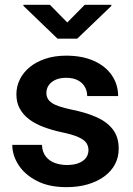

<svg xmlns="http://www.w3.org/2000/svg" viewBox="-20 -770 554 800"><path d="M348.6 -144.5Q348.6 -161.1 339.8 -174.3Q331.1 -187.5 306.9 -198.5Q282.7 -209.5 236.3 -219.2Q195.3 -228 160.6 -241.2Q126 -254.4 101.1 -273.2Q76.2 -292 62.3 -317.6Q48.3 -343.3 48.3 -377Q48.3 -409.7 62.5 -438.7Q76.7 -467.8 103.5 -490Q130.4 -512.2 168.9 -525.1Q207.5 -538.1 255.9 -538.1Q323.2 -538.1 371.8 -516.1Q420.4 -494.1 446.3 -455.8Q472.2 -417.5 472.2 -369.6H343.3Q343.3 -390.6 333.7 -407.7Q324.2 -424.8 304.7 -435.3Q285.2 -445.8 255.4 -445.8Q228.5 -445.8 210.2 -437Q191.9 -428.2 182.6 -414.1Q173.3 -399.9 173.3 -382.8Q173.3 -370.1 178.5 -360.1Q183.6 -350.1 195.3 -341.8Q207 -333.5 227.3 -326.7Q247.6 -319.8 277.3 -313.5Q336.4 -301.8 380.6 -282.5Q424.8 -263.2 449.7 -231.4Q474.6 -199.7 474.6 -150.4Q474.6 -115.2 459.5 -86.2Q444.3 -57.1 415.5 -35.6Q386.7 -14.2 346.7 -2.2Q306.6 9.8 256.3 9.8Q183.6 9.8 133.3 -16.4Q83 -42.5 57.1 -82.8Q31.2 -123 31.2 -166.5H154.8Q156.2 -135.7 171.4 -117.2Q186.5 -98.6 209.7 -90.6Q232.9 -82.5 258.8 -82.5Q288.1 -82.5 308.1 -90.6Q328.1 -98.6 338.4 -112.5Q348.6 -126.5 348.6 -144.5ZM188 -750 260.3 -676.3 333 -750H443.8V-745.1L301.8 -608.9H219.7L77.6 -745.6V-750Z"/></svg>

Font: Roboto SemiBold
Style: Regular
Weight: 600
Designer: Christian Robertson
Foundry: Google
Version: Version 3.009; 2024